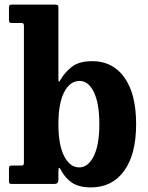

<svg xmlns="http://www.w3.org/2000/svg" viewBox="-20 -800 642 835"><path d="M32.5 -700Q24 -700 21.5 -702.8Q19 -705.5 19 -713.5V-768.5Q19 -780 31 -780H218Q226 -780 230 -778.2Q234 -776.5 234 -768V-460Q234 -446.5 235.5 -444.8Q237 -443 240.5 -449Q261.5 -485.5 293 -509.8Q324.5 -534 381.5 -534Q470.5 -534 521.2 -462.8Q572 -391.5 572 -260Q572 -129 520 -57Q468 15 375 15Q323.5 15 293 -5.5Q262.5 -26 244 -62.5Q234 -82 234 -51.5V-18Q234 0 217 0H32.5Q24 0 21.5 -2.2Q19 -4.5 19 -13V-68Q19 -76 22.5 -78Q26 -80 34 -80H70.5Q79.5 -80 81.8 -82.8Q84 -85.5 84 -95V-688.5Q84 -700 74.5 -700ZM234 -260Q234 -169 259.2 -120.5Q284.5 -72 324.5 -72Q363 -72 387.5 -120.5Q412 -169 412 -260Q412 -351 388.2 -399.5Q364.5 -448 326 -448Q284.5 -448 259.2 -399.5Q234 -351 234 -260Z"/></svg>

Font: Besley* Narrow
Style: Bold
Weight: 700
Width: 4
Designer: Owen Earl
Foundry: indestructible type*
Version: Version 3.000; ttfautohint (v1.8.3)